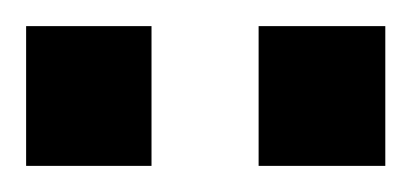

<svg xmlns="http://www.w3.org/2000/svg" viewBox="-20 -743 315 147"><path d="M0 -616V-723H96V-616ZM178 -616V-723H275V-616Z"/></svg>

Font: Archivo SemiCondensed SemiBold
Style: Regular
Weight: 600
Width: 4
Designer: Hector Gatti
Foundry: Omnibus-Type
Version: Version 2.001; ttfautohint (v1.8.3)